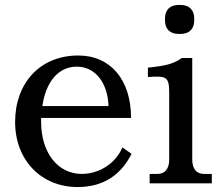

<svg xmlns="http://www.w3.org/2000/svg" viewBox="-20 -740 905 775"><path d="M41 -248C41 -92 148 15 293 15C402 15 470 -38 511 -119L474 -145C444 -75 375 -38 310 -38C213 -38 146 -124 146 -248V-264H509C509 -418 426 -516 296 -516C141 -516 41 -404 41 -248ZM151 -312C165 -409 215 -471 290 -471C365 -471 415 -405 418 -312Z M756 -96V-506H714C683 -484 656 -475 577 -467V-429C653 -435 663 -430 663 -363V-96C663 -59 646 -38 616 -38H584V0H835V-38H803C773 -38 756 -59 756 -96ZM646 -658C646 -623 666 -603 701 -603H708C744 -603 764 -623 764 -658V-665C764 -700 744 -720 708 -720H701C666 -720 646 -700 646 -665Z"/></svg>

Font: LT Superior Serif Medium
Style: Regular
Weight: 500
Designer: Daniel Lyons
Foundry: LyonsType
Version: Version 2.120;FEAKit 1.0